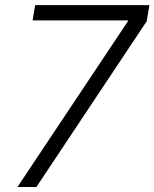

<svg xmlns="http://www.w3.org/2000/svg" viewBox="-20 -748 618 768"><path d="M49.8 0 491.7 -663.1 492.2 -666.5H110.4L120.6 -727.5H577.6L566.9 -663.1L125.5 0Z"/></svg>

Font: Inter 20pt Light
Style: Italic
Weight: 300
Italic angle: -9.3988°
Version: Version 4.001;git-66647c0bb